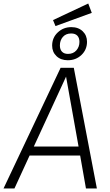

<svg xmlns="http://www.w3.org/2000/svg" viewBox="-41 -1070 623 1090"><path d="M414 -187H127L41 0H-21L303 -685H378L509 0H447ZM405 -238 334 -635 151 -238ZM453 -833Q453 -788 421.5 -758Q390 -728 344 -728Q304 -728 279.5 -751.5Q255 -775 255 -811Q255 -856 287 -886Q319 -916 364 -916Q404 -916 428.5 -892.5Q453 -869 453 -833ZM299 -812Q299 -789 311 -776.5Q323 -764 345 -764Q375 -764 392.5 -784Q410 -804 410 -832Q410 -855 398 -867.5Q386 -880 363 -880Q333 -880 316 -860.5Q299 -841 299 -812ZM480 -997 274 -922 260 -956 460 -1050Z"/></svg>

Font: FiraGO Light
Style: Italic
Weight: 300
Italic angle: -8°
Designer: bBox Type GmbH
Foundry: bBox Type GmbH
Version: Version 1.001